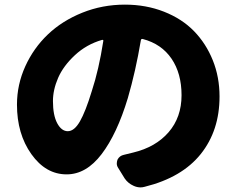

<svg xmlns="http://www.w3.org/2000/svg" viewBox="-20 -773 1040 834"><path d="M378.9 -377.9Q409.2 -469.7 428.7 -594.7Q429.7 -597.7 427.7 -599.1Q425.8 -600.6 422.9 -599.6Q355.5 -580.1 305.2 -533.2Q254.9 -486.3 232.4 -434.6Q210 -382.8 210 -334Q210 -272.5 228.5 -237.8Q247.1 -203.1 274.4 -203.1Q302.7 -203.1 327.1 -245.6Q351.6 -288.1 378.9 -377.9ZM609.4 38.1Q599.6 41 590.8 41Q575.2 41 560.5 34.2Q536.1 23.4 521.5 2L493.2 -43.9Q487.3 -52.7 487.3 -62.5Q487.3 -70.3 490.2 -79.1Q499 -96.7 518.6 -100.6Q536.1 -104.5 558.6 -110.4Q656.2 -133.8 712.4 -198.7Q768.6 -263.7 768.6 -359.4Q768.6 -454.1 725.1 -518.1Q681.6 -582 600.6 -603.5Q592.8 -605.5 591.8 -597.7Q569.3 -463.9 535.2 -346.7Q488.3 -191.4 421.4 -103.5Q354.5 -15.6 269.5 -15.6Q178.7 -15.6 116.2 -103.5Q53.7 -191.4 53.7 -318.4Q53.7 -405.3 89.8 -484.9Q126 -564.5 188 -623.5Q250 -682.6 337.4 -717.8Q424.8 -752.9 522.5 -752.9Q614.3 -752.9 692.4 -722.2Q770.5 -691.4 822.8 -637.7Q875 -584 904.3 -511.2Q933.6 -438.5 933.6 -353.5Q933.6 -206.1 852.1 -104Q770.5 -2 609.4 38.1Z"/></svg>

Font: Gen Jyuu Gothic Heavy
Style: Bold
Weight: 900
Designer: [Source Han Sans]
Ryoko NISHIZUKA  (kana & ideographs); Paul D. Hunt (Latin, Greek & Cyrillic); Wenlong ZHANG  (bopomofo
Version: Version 1.002.20150607